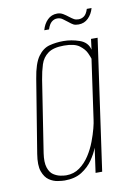

<svg xmlns="http://www.w3.org/2000/svg" viewBox="-74 -659 498 716"><g transform="rotate(-10 175.0 -301.0)"><path d="M113 8Q104 8 87 5.5Q70 3 54.5 -7.5Q39 -18 30.5 -41.5Q22 -65 29 -108L74 -384Q83 -441 101.5 -466.5Q120 -492 145 -498.5Q170 -505 198 -505Q228 -505 258.5 -494.5Q289 -484 296 -455L301 -495H326L256 0H231L244 -93Q236 -72 220 -48.5Q204 -25 178 -8.5Q152 8 113 8ZM122 -10Q151 -10 173 -26Q195 -42 210.5 -66Q226 -90 236 -116.5Q246 -143 251.5 -164.5Q257 -186 258 -196L290 -422Q288 -429 281 -444.5Q274 -460 255.5 -474Q237 -488 197 -488Q157 -488 136.5 -473Q116 -458 108 -433Q100 -408 95 -377L53 -106Q48 -72 54.5 -52Q61 -32 74 -23.5Q87 -15 100.5 -12.5Q114 -10 122 -10ZM265 -556Q253 -556 246 -559.5Q239 -563 227 -573Q220 -578 211 -585Q202 -592 190 -592Q178 -592 168.5 -584Q159 -576 153 -557H135Q141 -580 156 -595Q171 -610 193 -610Q205 -610 215 -604Q225 -598 235 -590Q244 -583 251 -579Q258 -575 268 -575Q280 -575 289.5 -582Q299 -589 305 -608H323Q317 -586 302 -571Q287 -556 265 -556Z"/></g></svg>

Font: Alumni Sans Thin Thin
Style: Italic
Weight: 250
Italic angle: -8°
Version: Version 1.016